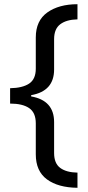

<svg xmlns="http://www.w3.org/2000/svg" viewBox="-20 -734 420 912"><path d="M348 158Q256 157 203 118Q150 79 150 -1V-148Q150 -199 118.5 -220.5Q87 -242 28 -242V-315Q87 -316 118.5 -337Q150 -358 150 -408V-556Q150 -636 205 -675Q260 -714 348 -714V-642Q296 -641 266.5 -619Q237 -597 237 -548V-404Q237 -301 128 -282V-276Q237 -257 237 -154V-7Q237 42 266 63.5Q295 85 348 86Z"/></svg>

Font: Noto Sans Vai
Style: Regular
Weight: 400
Designer: Monotype Design Team
Foundry: Monotype Imaging Inc.
Version: Version 2.001; ttfautohint (v1.8.4.7-5d5b)